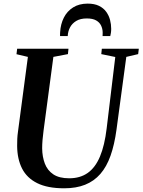

<svg xmlns="http://www.w3.org/2000/svg" viewBox="-20 -1006 769 1036"><path d="M661.5 -699 608.5 -306Q597.5 -225.5 576.5 -166Q555.5 -106.5 521.5 -67.5Q487.5 -28.5 439.2 -9.2Q391 10 326.5 10Q236.5 10 180.8 -17.8Q125 -45.5 99 -96.8Q73 -148 72.5 -219Q72.5 -237 73.2 -256Q74 -275 77 -295.5L130.5 -699L69 -713.5L72.5 -743H349.5L346.5 -714L268 -699L215 -301Q211.5 -275 209.5 -250.8Q207.5 -226.5 207.5 -205.5Q208 -160 222 -123.2Q236 -86.5 267.8 -65.2Q299.5 -44 353.5 -44Q412.5 -44 453.5 -73Q494.5 -102 519.5 -161.5Q544.5 -221 555.5 -313L602 -698.5L526.5 -714L529.5 -743H729L725.5 -714ZM453 -986.5Q489.5 -986.5 514 -974.5Q538.5 -962.5 553 -942.5Q567.5 -922.5 573.8 -898.5Q580 -874.5 580 -850.5Q580 -838.5 578.5 -829Q577 -819.5 575 -811.5H533.5Q533.5 -815 533.8 -819.5Q534 -824 534 -831.5Q533.5 -851.5 525.2 -868.5Q517 -885.5 498.5 -896Q480 -906.5 448 -906.5Q413.5 -906.5 391 -892.8Q368.5 -879 357.5 -857.5Q346.5 -836 345.5 -811.5H304Q304 -817 304 -821.8Q304 -826.5 304.5 -833Q307 -876 324.5 -910.8Q342 -945.5 374.5 -966Q407 -986.5 453 -986.5Z"/></svg>

Font: Merriweather 96pt SemiBold
Style: Italic
Weight: 600
Italic angle: -7.8°
Version: Version 2.101